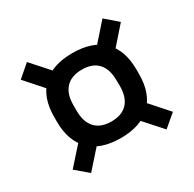

<svg xmlns="http://www.w3.org/2000/svg" viewBox="-117 -679 752 745"><g transform="rotate(-30 259.0 -307.0)"><path d="M258.5 -118.5Q169 -118.5 121.8 -165Q74.5 -211.5 74.5 -298V-319.5Q74.5 -406 122 -452.2Q169.5 -498.5 259 -498.5Q348.5 -498.5 395.8 -452.2Q443 -406 443 -319.5V-298Q443 -211.5 395.5 -165Q348 -118.5 258.5 -118.5ZM259 -192.5Q306 -192.5 330.8 -219Q355.5 -245.5 355.5 -296.5L355 -321Q355 -372 330.5 -398.2Q306 -424.5 259 -424.5Q212 -424.5 187 -398.2Q162 -372 162 -321V-296.5Q162 -245.5 187 -219Q212 -192.5 259 -192.5ZM335 -163 389.5 -212 483.5 -106 428 -59ZM130 -213 182.5 -163 90 -59 34.5 -106ZM181 -454 124.5 -407.5 34.5 -509 89.5 -556.5ZM389 -402 335 -451.5 428 -556.5 483 -509Z"/></g></svg>

Font: Anek Malayalam Medium
Style: Regular
Weight: 500
Designer: Maithili Shingre (Malayalam) & Yesha Goshar (Latin)
Foundry: Ek Type
Version: Version 1.003